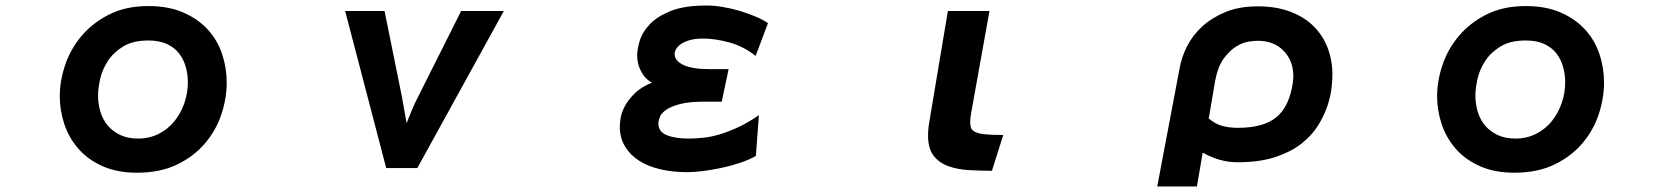

<svg xmlns="http://www.w3.org/2000/svg" viewBox="-20 -557 6040 697"><path d="M477 70Q406 70 353 46.5Q300 23 265.5 -16Q231 -55 214 -105Q197 -155 197 -208Q197 -263 216.5 -321Q236 -379 276 -426.5Q316 -474 376.5 -504.5Q437 -535 519 -535Q591 -535 644.5 -512Q698 -489 733.5 -450.5Q769 -412 786 -361.5Q803 -311 803 -257Q803 -201 784 -143Q765 -85 725 -37.5Q685 10 623.5 40Q562 70 477 70ZM481 -54Q523 -54 557 -71.5Q591 -89 614 -118Q637 -147 649.5 -183.5Q662 -220 662 -258Q662 -286 654.5 -313.5Q647 -341 630.5 -362.5Q614 -384 586.5 -397Q559 -410 518 -410Q463 -410 427.5 -388.5Q392 -367 371.5 -335.5Q351 -304 343.5 -270Q336 -236 336 -210Q336 -180 344.5 -151.5Q353 -123 371 -101.5Q389 -80 416.5 -67Q444 -54 481 -54Z M1233 -517H1376L1439 -206L1456 -110Q1466 -135 1475.5 -158Q1485 -181 1498 -206L1654 -517H1809L1495 53H1382Z M2475 68Q2422 68 2377 57.5Q2332 47 2299.5 26Q2267 5 2248.5 -26Q2230 -57 2230 -98Q2230 -108 2233 -128Q2236 -148 2248 -171Q2260 -194 2283.5 -217.5Q2307 -241 2347 -257Q2322 -270 2307.5 -297.5Q2293 -325 2293 -354Q2293 -377 2302 -408Q2311 -439 2338 -468Q2365 -497 2414.5 -517Q2464 -537 2545 -537Q2571 -537 2602 -532Q2633 -527 2663.5 -518Q2694 -509 2721.5 -497.5Q2749 -486 2768 -473L2723 -354Q2679 -389 2627.5 -403Q2576 -417 2533 -417Q2500 -417 2479.5 -410Q2459 -403 2448 -394Q2437 -385 2433 -376Q2429 -367 2429 -363V-362Q2429 -336 2461.5 -321Q2494 -306 2555 -306H2625L2600 -188H2539Q2481 -188 2447.5 -179Q2414 -170 2397 -157.5Q2380 -145 2375 -131.5Q2370 -118 2370 -109Q2370 -79 2400 -66.5Q2430 -54 2481 -54Q2505 -54 2533.5 -57Q2562 -60 2593.5 -69.5Q2625 -79 2660.5 -95.5Q2696 -112 2735 -139L2724 9Q2700 23 2667 34Q2634 45 2599 52.5Q2564 60 2531 64Q2498 68 2475 68Z M3581 63Q3538 63 3496.5 60.5Q3455 58 3422 46Q3389 34 3369 8Q3349 -18 3349 -65Q3349 -67 3349.5 -81Q3350 -95 3355 -123L3421 -517H3572L3505 -144Q3504 -136 3503 -129Q3502 -122 3502 -114Q3502 -102 3505 -93Q3508 -84 3520 -78Q3532 -72 3556 -69.5Q3580 -67 3622 -67Z M4262 -308Q4269 -349 4289.5 -389.5Q4310 -430 4345.5 -462Q4381 -494 4430.5 -514Q4480 -534 4546 -534Q4612 -534 4663 -515Q4714 -496 4748 -462.5Q4782 -429 4799.5 -383.5Q4817 -338 4817 -286Q4817 -270 4814 -240Q4811 -210 4799.5 -174.5Q4788 -139 4765.5 -102.5Q4743 -66 4705 -36Q4667 -6 4610 13Q4553 32 4472 32Q4439 32 4407.5 23Q4376 14 4346 -3L4325 120H4181ZM4474 -93Q4566 -93 4613 -131Q4660 -169 4673 -255Q4674 -262 4674.5 -268.5Q4675 -275 4675 -281Q4675 -336 4640 -372.5Q4605 -409 4545 -409Q4538 -409 4516.5 -406.5Q4495 -404 4470.5 -390Q4446 -376 4423.5 -346Q4401 -316 4391 -262L4368 -127Q4391 -107 4416.5 -100Q4442 -93 4474 -93Z M5477 70Q5406 70 5353 46.5Q5300 23 5265.5 -16Q5231 -55 5214 -105Q5197 -155 5197 -208Q5197 -263 5216.5 -321Q5236 -379 5276 -426.5Q5316 -474 5376.5 -504.5Q5437 -535 5519 -535Q5591 -535 5644.5 -512Q5698 -489 5733.5 -450.5Q5769 -412 5786 -361.5Q5803 -311 5803 -257Q5803 -201 5784 -143Q5765 -85 5725 -37.5Q5685 10 5623.5 40Q5562 70 5477 70ZM5481 -54Q5523 -54 5557 -71.5Q5591 -89 5614 -118Q5637 -147 5649.5 -183.5Q5662 -220 5662 -258Q5662 -286 5654.5 -313.5Q5647 -341 5630.5 -362.5Q5614 -384 5586.5 -397Q5559 -410 5518 -410Q5463 -410 5427.5 -388.5Q5392 -367 5371.5 -335.5Q5351 -304 5343.5 -270Q5336 -236 5336 -210Q5336 -180 5344.5 -151.5Q5353 -123 5371 -101.5Q5389 -80 5416.5 -67Q5444 -54 5481 -54Z"/></svg>

Font: LINE Seed JP_TTF Bold
Style: Regular
Weight: 700
Designer: LINE & Fontrix & Fontworks
Version: Version 1.009